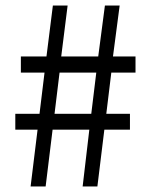

<svg xmlns="http://www.w3.org/2000/svg" viewBox="-20 -670 537 690"><path d="M90 0 115 -204H35V-261H122L140 -409H55V-467H147L170 -650H223L200 -467H333L357 -650H410L386 -467H467V-409H380L362 -261H447V-204H355L330 0H277L301 -204H169L144 0ZM176 -261H308L326 -409H194Z"/></svg>

Font: Source Sans Pro
Style: Regular
Weight: 400
Designer: Paul D. Hunt
Foundry: Adobe Systems Incorporated
Version: Version 2.021;PS 2.000;hotconv 1.0.86;makeotf.lib2.5.63406